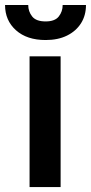

<svg xmlns="http://www.w3.org/2000/svg" viewBox="-56 -756 367 776"><path d="M189 -528.3V0H63.5V-528.3ZM197.3 -735.8H291.5Q291.5 -693.8 271.5 -662.1Q251.5 -630.4 215.1 -612.3Q178.7 -594.2 128.4 -594.2Q52.7 -594.2 8.5 -633.8Q-35.6 -673.3 -35.6 -735.8H58.1Q58.1 -709.5 74 -689.5Q89.8 -669.4 128.4 -669.4Q166 -669.4 181.6 -689.5Q197.3 -709.5 197.3 -735.8Z"/></svg>

Font: Roboto Condensed SemiBold
Style: Regular
Weight: 600
Designer: Christian Robertson
Foundry: Google
Version: Version 3.008; 2023